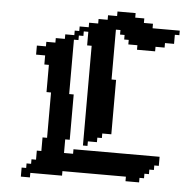

<svg xmlns="http://www.w3.org/2000/svg" viewBox="-78 -1361 1443 1507"><g transform="rotate(5 643.0 -607.5)"><path d="M178.6 -35.7V0H142.9V71.4H214.3V35.7H464.3V0H964.3V35.7H1071.4V0H1107.1V-35.7H1142.9V-71.4H1178.6V-107.1H1214.3V-178.6H535.7V-142.9H464.3V-250H500V-607.1H464.3V-1035.7H500V-1071.4H535.7V-1107.1H571.4V-1000H607.1V-214.3H642.9V-250H714.3V-285.7H750V-321.4H821.4V-750H785.7V-1142.9H821.4V-1107.1H857.1V-1071.4H892.9V-1035.7H964.3V-1000H1107.1V-1035.7H1178.6V-1071.4H1250V-1142.9H1285.7V-1178.6H1071.4V-1214.3H1000V-1250H928.6V-1285.7H785.7V-1250H714.3V-1214.3H642.9V-1178.6H571.4V-1142.9H500V-1107.1H464.3V-1071.4H392.9V-1035.7H321.4V-1000H250V-964.3H178.6V-892.9H250V-821.4H285.7V-607.1H321.4V-250H285.7V-142.9H250V-71.4H214.3V-35.7Z"/></g></svg>

Font: Gossip High Pixel
Style: Regular
Weight: 500
Width: 7
Designer: Deborah Khodanovich
Version: Version 1.001;Glyphs 3.3.1 (3343)